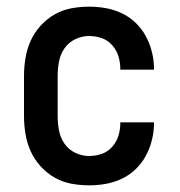

<svg xmlns="http://www.w3.org/2000/svg" viewBox="-20 -548 540 576"><path d="M247 8Q220 8 193.5 3Q167 -2 143.5 -15.5Q120 -29 101.5 -49.5Q83 -70 72 -94.5Q61 -119 56.5 -146Q52 -173 52 -200V-320Q52 -347 56.5 -374Q61 -401 72 -425.5Q83 -450 101.5 -470.5Q120 -491 143.5 -504.5Q167 -518 193.5 -523Q220 -528 247 -528Q273 -528 298 -523.5Q323 -519 346 -508Q369 -497 387.5 -479Q406 -461 418 -438.5Q430 -416 436 -391Q442 -366 442 -341V-339H341V-340Q341 -360 335.5 -378.5Q330 -397 317 -412Q304 -427 285.5 -433.5Q267 -440 247 -440Q226 -440 206 -430.5Q186 -421 173.5 -403Q161 -385 157 -363.5Q153 -342 153 -320V-200Q153 -178 157 -156.5Q161 -135 173.5 -117Q186 -99 206 -89.5Q226 -80 247 -80Q267 -80 285.5 -86.5Q304 -93 317 -108Q330 -123 335.5 -141.5Q341 -160 341 -180V-181H442V-179Q442 -154 436 -129Q430 -104 418 -81.5Q406 -59 387.5 -41Q369 -23 346 -12Q323 -1 298 3.5Q273 8 247 8Z"/></svg>

Font: Iosevka Curly Semibold
Style: Regular
Weight: 600
Monospace: yes
Designer: Belleve Invis
Foundry: Belleve Invis
Version: Version 22.1.2; ttfautohint (v1.8.4)